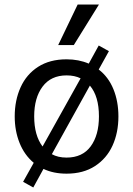

<svg xmlns="http://www.w3.org/2000/svg" viewBox="-20 -757 588 848"><path d="M45 0ZM503 -243Q503 -171 477 -114Q451 -57 399.5 -23.5Q348 10 274 10Q216 10 172 -11L127 71L82 46L129 -38Q88 -72 66.5 -125.5Q45 -179 45 -243Q45 -314 71 -371.5Q97 -429 148.5 -462Q200 -495 274 -495Q328 -495 372 -476L416 -556L461 -531L416 -450Q459 -417 481 -363Q503 -309 503 -243ZM168 -110 336 -411Q310 -424 274 -424Q205 -424 168 -374.5Q131 -325 131 -243Q131 -159 168 -110ZM417 -243Q417 -332 377 -379L209 -76Q236 -61 274 -61Q344 -61 380.5 -110.5Q417 -160 417 -243ZM323 -737H417L306 -558H237Z"/></svg>

Font: Niramit
Style: Regular
Weight: 400
Version: Version 1.000; ttfautohint (v1.6)